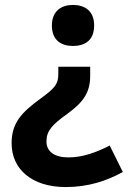

<svg xmlns="http://www.w3.org/2000/svg" viewBox="-20 -631 517 777"><path d="M361 -528C361 -587 323 -611 275 -611C229 -611 190 -587 190 -528C190 -467 229 -445 275 -445C323 -445 361 -467 361 -528ZM345 -325V-361H216V-332C216 -291 203 -275 144 -232C66 -175 27 -133 27 -51C27 52 107 126 246 126C337 126 412 101 477 65L424 -42C367 -13 313 6 257 6C201 6 168 -17 168 -59C168 -102 192 -127 252 -170C320 -219 345 -259 345 -325Z"/></svg>

Font: Noto Sans Malayalam UI
Style: Bold
Weight: 700
Designer: Jelle Bosma - Monotype Design Team
Foundry: Monotype Imaging Inc.
Version: Version 2.104